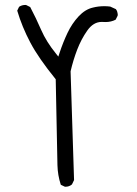

<svg xmlns="http://www.w3.org/2000/svg" viewBox="-20 -750 540 757"><path d="M380.9 -663.6 396.5 -663.1Q418 -663.1 436 -672.4L443.8 -688Q444.3 -689.9 444.3 -692.4Q444.3 -694.8 443.4 -698.7Q442.4 -707 437 -713.9L414.6 -724.1Q402.8 -725.6 391.6 -725.6Q367.7 -725.6 346.7 -720.2Q315.9 -713.4 289.8 -685.3Q263.7 -657.2 246.1 -620.1Q228.5 -583 214.8 -541.5L210 -526.9L200.7 -538.6Q162.6 -585.4 142.3 -632.1Q122.1 -678.7 99.1 -722.2L83.5 -730Q81.5 -730.5 80.1 -730.5Q65.9 -730.5 55.2 -723.1L47.9 -708Q66.9 -644 99.4 -582.5Q131.8 -521 199.7 -437.5L206.5 -98.6Q207.5 -59.1 219.7 -21.5L234.9 -14.2Q236.3 -13.7 237.8 -13.7Q252.9 -13.7 263.7 -22.9L272 -40L258.3 -468.8Q268.6 -513.2 284.4 -554.4Q300.3 -595.7 324.2 -629.6Q348.1 -663.6 380.9 -663.6Z"/></svg>

Font: NaikaiFont
Style: Light
Weight: 300
Version: Version 1.89